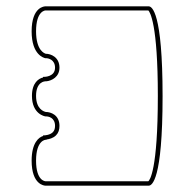

<svg xmlns="http://www.w3.org/2000/svg" viewBox="-20 -552 614 607"><path d="M124 -110H127V-111C135 -112 148 -115 157 -124C165 -132 168 -142 168 -154C168 -189 140 -198 125 -198C120 -199 94 -206 94 -249C94 -295 123 -295 124 -295H127C144 -297 168 -309 168 -338C168 -372 140 -382 125 -382C121 -383 94 -392 94 -453C94 -519 124 -519 124 -519H449C454 -514 479 -477 479 -249C479 -13 453 18 449 21H124C123 21 94 20 94 -44C94 -109 124 -110 124 -110ZM494 -248C494 -515 460 -532 450 -532H124C121 -532 80 -531 80 -453C80 -377 120 -369 123 -368H126C132 -368 154 -364 154 -338C154 -309 121 -309 119 -309H116V-307C103 -304 81 -291 81 -249C81 -191 122 -184 124 -184H126C132 -184 154 -181 154 -154C154 -146 152 -139 147 -134C138 -125 122 -124 119 -124H118H116V-122C103 -118 80 -101 80 -44C80 33 121 35 124 35H450C460 35 494 19 494 -248Z"/></svg>

Font: Platiipus Light
Style: Light
Weight: 400
Version: Version 001.000